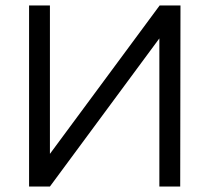

<svg xmlns="http://www.w3.org/2000/svg" viewBox="-20 -680 764 700"><path d="M86 -660H162V-119L562 -660H638L637 0H561V-540L162 0H86Z"/></svg>

Font: Nata Sans
Style: Regular
Weight: 400
Designer: Daniel Uzquiano Cruz
Version: Version 1.001